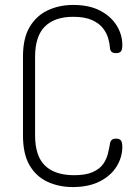

<svg xmlns="http://www.w3.org/2000/svg" viewBox="-20 -751 558 777"><path d="M274 6Q219 6 173 -15Q127 -36 100 -81.5Q73 -127 73 -203V-522Q73 -598 101 -643.5Q129 -689 175 -710Q221 -731 276 -731Q341 -731 385 -708Q429 -685 452 -648Q475 -611 475 -569Q475 -549 469 -542.5Q463 -536 450 -536Q435 -536 430 -543Q425 -550 425 -557Q424 -574 418 -595.5Q412 -617 396.5 -637Q381 -657 352 -670Q323 -683 276 -683Q201 -683 161.5 -643.5Q122 -604 122 -522V-203Q122 -120 162 -81Q202 -42 280 -42Q327 -42 355 -54.5Q383 -67 397 -86.5Q411 -106 416.5 -128.5Q422 -151 425 -169Q426 -178 431.5 -184Q437 -190 450 -190Q463 -190 469 -183Q475 -176 475 -156Q475 -115 452 -77.5Q429 -40 384 -17Q339 6 274 6Z"/></svg>

Font: Dosis ExtraLight Light
Style: Regular
Weight: 300
Version: Version 3.001; ttfautohint (v1.8.2)